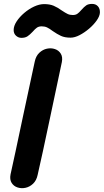

<svg xmlns="http://www.w3.org/2000/svg" viewBox="-20 -961 532 984"><path d="M173 -65Q195 -160 236 -355Q277 -548 297 -643Q302 -669 291.5 -686Q281 -703 261.5 -709.5Q242 -716 220.5 -711.5Q199 -707 181.5 -690.5Q164 -674 158 -645Q137 -550 96 -356Q55 -161 34 -67Q29 -41 39.5 -24Q50 -7 69.5 -0.5Q89 6 110.5 1.5Q132 -3 149.5 -19.5Q167 -36 173 -65ZM90 -767Q109 -767 121 -775Q133 -783 147 -798Q160 -813 169.5 -819.5Q179 -826 194 -826Q209 -826 221 -820.5Q233 -815 250 -802Q273 -786 292.5 -777Q312 -768 342 -768Q363 -768 388 -781Q413 -794 436.5 -814Q460 -834 475.5 -856Q491 -878 492 -896Q493 -916 482 -928.5Q471 -941 452 -941Q433 -941 422 -933.5Q411 -926 397 -910Q385 -896 376 -890Q367 -884 353 -884Q338 -884 326.5 -889.5Q315 -895 297 -907Q275 -923 255 -931.5Q235 -940 206 -940Q182 -940 155 -927.5Q128 -915 104 -894.5Q80 -874 65 -851Q50 -828 50 -807Q50 -789 62 -778Q74 -767 90 -767Z"/></svg>

Font: Balsamiq Sans
Style: Bold Italic
Weight: 700
Italic angle: -12°
Designer: Michael Angeles
Foundry: Balsamiq SRL
Version: Version 1.020; ttfautohint (v1.8.4.7-5d5b);gftools[0.9.26]